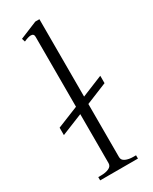

<svg xmlns="http://www.w3.org/2000/svg" viewBox="-189 -763 645 810"><g transform="rotate(-30 134.0 -358.5)"><path d="M160 -304V-45Q160 -30 175.5 -23Q191 -16 213 -16H226V0H42V-16H56Q78 -16 93.5 -23Q109 -30 109 -45V-284L5 -242V-278L109 -320V-661Q109 -676 94 -676Q82 -676 60 -666L55 -682L140 -717H160V-340L263 -382V-346Z"/></g></svg>

Font: Taviraj ExtraLight
Style: Regular
Weight: 200
Designer: Katatrad Team
Foundry: CadsonDemak
Version: Version 1.030